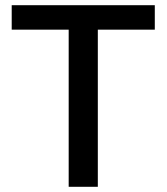

<svg xmlns="http://www.w3.org/2000/svg" viewBox="-20 -718 640 738"><path d="M575 -604V-698H25V-604H244V0H356V-604Z"/></svg>

Font: IBM Mono Medium
Style: Regular
Weight: 500
Monospace: yes
Designer: Mike Abbink, Paul van der Laan, Pieter van Rosmalen
Foundry: Bold Monday
Version: Version 2.3